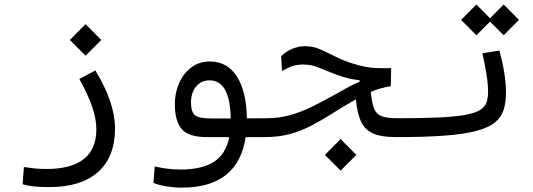

<svg xmlns="http://www.w3.org/2000/svg" viewBox="-20 -611 2384 859"><path d="M199.7 226.1Q162.6 226.1 135.3 223.4Q107.9 220.7 81.1 213.4L86.9 136.2Q114.3 140.1 136 142.6Q157.7 145 188.5 145Q297.9 145 354.5 100.8Q411.1 56.6 411.1 -33.2Q411.1 -78.1 392.6 -132.6Q374 -187 335 -257.8L406.7 -295.9Q494.6 -150.9 494.6 -36.6Q494.6 91.3 418.5 158.7Q342.3 226.1 199.7 226.1ZM362.8 -361.8 292.5 -432.1 362.8 -502.9 433.1 -432.1Z M793 228.5Q760.3 228.5 726.3 223.1Q692.4 217.8 666.5 207.5L672.4 133.8Q702.6 140.6 730 144Q757.3 147.5 789.6 147.5Q880.9 147.5 935.5 113.8Q990.2 80.1 1005.9 2.4H905.3Q823.2 2.4 792.7 -33.9Q762.2 -70.3 762.2 -145Q762.2 -195.3 781.2 -238.8Q800.3 -282.2 835.4 -309.1Q870.6 -335.9 918.9 -335.9Q996.6 -335.9 1039.6 -269.3Q1082.5 -202.6 1084.5 -81.5L1171.9 -82Q1196.3 -82 1205.1 -73Q1213.9 -64 1213.9 -39.6Q1213.9 -15.6 1202.1 -6.6Q1190.4 2.4 1166 2.4H1079.1Q1044.9 228.5 793 228.5ZM1012.2 -81.1Q1010.3 -169.9 986.1 -210.7Q961.9 -251.5 917 -251.5Q879.9 -251.5 857.2 -223.6Q834.5 -195.8 834.5 -152.8Q834.5 -110.8 852.1 -95.9Q869.6 -81.1 923.3 -81.1Q930.2 -81.1 937.5 -81.1Q944.8 -81.1 952.6 -81.1Q966.8 -81.1 981.7 -81.1Q996.6 -81.1 1012.2 -81.1Z M1752 2.4Q1683.6 2.4 1646.7 -15.1Q1609.9 -32.7 1593.8 -70.1Q1577.6 -107.4 1572.3 -166.5Q1570.3 -165.5 1568.4 -164.6Q1511.7 -131.8 1464.4 -101.8Q1417 -71.8 1371.8 -48.3Q1326.7 -24.9 1276.4 -11.2Q1226.1 2.4 1163.6 2.4Q1151.9 2.4 1144.8 -7.3Q1137.7 -17.1 1137.7 -41Q1137.7 -82 1171.9 -82Q1227.5 -82 1276.4 -95.5Q1325.2 -108.9 1375 -133.3Q1424.8 -157.7 1482.9 -190.4Q1515.6 -209 1540 -222.2Q1564.5 -235.4 1588.9 -245.1V-252Q1565.9 -254.4 1541.3 -259.8Q1516.6 -265.1 1480.5 -278.8Q1441.4 -293.5 1408 -307.9Q1374.5 -322.3 1336.9 -322.3Q1310.1 -322.3 1289.6 -315.7Q1269 -309.1 1241.7 -293.5L1237.8 -359.4Q1259.8 -381.3 1287.8 -392.8Q1315.9 -404.3 1344.7 -404.3Q1379.9 -404.3 1411.1 -390.9Q1442.4 -377.4 1477.3 -359.4Q1512.2 -341.3 1557.1 -327.1Q1587.9 -317.4 1613 -312.5Q1638.2 -307.6 1665.5 -306.4Q1692.9 -305.2 1730 -306.2L1728.5 -225.6Q1703.6 -221.2 1682.4 -215.3Q1661.1 -209.5 1638.7 -200.2Q1643.6 -150.4 1653.8 -125Q1664.1 -99.6 1688 -90.8Q1711.9 -82 1757.8 -82Q1776.4 -82 1784.7 -76.2Q1793 -70.3 1793 -51.3Q1793 -19 1781.2 -8.3Q1769.5 2.4 1752 2.4ZM1503.9 152.3 1433.6 82 1503.9 11.2 1574.2 82Z M1752 2.4Q1737.3 2.4 1737.3 -43Q1737.3 -64 1743.7 -73Q1750 -82 1757.8 -82Q1869.1 -82 1943.1 -85.4Q2017.1 -88.9 2061.3 -96.9Q2105.5 -105 2127.4 -118.7Q2149.4 -132.3 2156.5 -152.3Q2163.6 -172.4 2163.6 -200.2Q2163.6 -236.3 2156.2 -280.8Q2148.9 -325.2 2138.2 -372.6L2214.4 -384.8Q2228.5 -333 2236.1 -285.2Q2243.7 -237.3 2243.7 -197.8Q2243.7 -153.3 2233.4 -120.1Q2223.1 -86.9 2194.6 -63.5Q2166 -40 2111.6 -25.4Q2057.1 -10.7 1969.2 -4.2Q1881.3 2.4 1752 2.4ZM2233.4 -453.1 2172.4 -514.2 2111.3 -453.1 2043 -522 2111.3 -590.8 2172.4 -529.3 2233.4 -590.8 2301.8 -522Z"/></svg>

Font: Cascadia Mono NF SemiLight
Style: Regular
Weight: 350
Monospace: yes
Designer: Aaron Bell
Foundry: Saja Typeworks
Version: Version 2404.023; ttfautohint (v1.8.4)